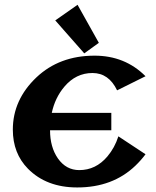

<svg xmlns="http://www.w3.org/2000/svg" viewBox="-20 -782 659 811"><path d="M307.6 -761.7 397.5 -601.1 335.9 -556.6 213.4 -695.8ZM306.2 9.8Q176.3 9.8 98.1 -69.3Q34.2 -134.3 34.2 -234.4Q34.2 -360.4 133.8 -455.1Q231 -546.9 379.4 -546.9Q507.8 -546.9 594.7 -460L474.6 -400.4Q439.5 -473.6 370.6 -473.6Q300.8 -473.6 252 -416Q212.4 -369.1 198.7 -305.2H450.2V-231.9H191.4Q191.4 -160.6 224.6 -112.8Q259.3 -63.5 314.9 -63.5Q384.8 -63.5 433.6 -121.1Q464.8 -158.2 480 -206.1L594.7 -130.4Q576.2 -105.5 551.8 -82Q456.1 9.8 306.2 9.8Z"/></svg>

Font: Berenika
Style: Bold
Weight: 700
Designer: Wojciech Kalinowski "wmk69" (wmk69@o2.pl)
Foundry: Wojciech Kalinowski "wmk69" (wmk69@o2.pl)
Version: Version 3.1.0; 2021-05-14